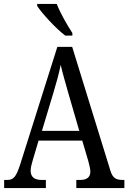

<svg xmlns="http://www.w3.org/2000/svg" viewBox="-20 -951 649 971"><path d="M310 -771H346V-784C321 -822 284 -886 267 -931H168V-921C190 -886 262 -807 310 -771ZM1 0H212V-41H190C152 -41 135 -58 135 -88C135 -103 141 -126 146 -142L175 -240H396L427 -135C432 -116 437 -95 437 -83C437 -56 420 -41 386 -41H366V0H609V-41H600C565 -41 549 -52 538 -89L345 -714H270L82 -119C61 -55 48 -41 16 -41H1ZM192 -289 251 -485C267 -538 279 -583 287 -623C296 -583 310 -535 327 -475L381 -289Z"/></svg>

Font: Noto Serif Bengali Condensed
Style: Regular
Weight: 400
Width: 3
Designer: Juan Bruce, Universal Thirst, Indian Type Foundry and the Monotype Design Team.
Foundry: Monotype Imaging Inc.
Version: Version 2.003